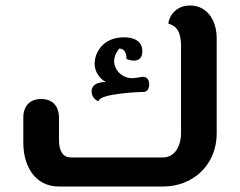

<svg xmlns="http://www.w3.org/2000/svg" viewBox="-20 -680 875 700"><path d="M574 0C687 0 770 -82 770 -193V-540C770 -610 732 -660 673 -660C614 -660 594 -611 594 -594C606 -588 640 -585 640 -513V-193C640 -152 620 -106 574 -106H238C211 -106 195 -127 195 -170V-253C195 -284 179 -319 130 -319C81 -319 65 -284 65 -253V-160C65 -75 107 0 195 0ZM340 -311C340 -339 492 -345 505 -345C521 -346 524 -364 524 -372C524 -381 521 -400 501 -400C492 -400 478 -395 462 -395C422 -395 396 -428 396 -457C396 -476 407 -494 415 -503C436 -503 441 -482 441 -469V-465C458 -458 468 -459 469 -459C485 -459 499 -468 499 -493C499 -528 472 -544 432 -544C356 -544 325 -489 325 -447C325 -414 349 -389 366 -381C309 -381 314 -346 314 -346C314 -331 324 -315 340 -311Z"/></svg>

Font: Mesarto
Style: Regular
Weight: 700
Designer: Mohamed Gaber
Foundry: Kief Type Foundry
Version: Version 2.020